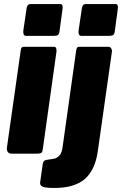

<svg xmlns="http://www.w3.org/2000/svg" viewBox="-20 -762 605 952"><path d="M192 -21Q190 -7 184 -3.5Q178 0 162 0H38Q25 0 19 -8Q13 -16 14 -28L83 -514Q85 -524 88 -527Q91 -530 100 -530H249Q256 -530 258.5 -522.5Q261 -515 260 -506ZM275 -606Q273 -592 266.5 -588Q260 -584 244 -584H110Q100 -584 97 -592.5Q94 -601 96 -613L112 -721Q115 -742 131 -742H280Q287 -742 289.5 -734Q292 -726 290 -717ZM465 -13Q452 81 400.5 125.5Q349 170 250 170Q205 170 191 163.5Q177 157 179 142L192 51Q193 44 196.5 38.5Q200 33 209 31L248 25Q262 22 274 10Q286 -2 290 -30L358 -514Q360 -524 363 -527Q366 -530 375 -530H518Q526 -530 531 -522.5Q536 -515 535 -506L465 -13ZM549 -606Q547 -592 540.5 -588Q534 -584 518 -584H384Q374 -584 371 -592.5Q368 -601 370 -613L386 -721Q389 -742 405 -742H554Q561 -742 563.5 -734Q566 -726 564 -717Z"/></svg>

Font: Libre Franklin ExtraBold
Style: Italic
Weight: 800
Italic angle: -8°
Designer: Pablo Impallari, Rodrigo Fuenzalida, Nhung Nguyen
Foundry: Impallari Type
Version: Version 3.000